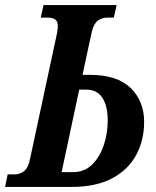

<svg xmlns="http://www.w3.org/2000/svg" viewBox="-57 -734 611 754"><path d="M-37 0 -27 -49H-2Q21 -49 37.5 -62Q54 -75 61 -110L167 -604Q170 -621 170 -631Q170 -651 159 -658Q148 -665 129 -665H103L114 -714H401L390 -665H368Q343 -665 327 -653Q311 -641 303 -607L267 -440H296Q403 -440 456 -388.5Q509 -337 509 -255Q509 -182 477 -124Q445 -66 382 -33Q319 0 225 0ZM185 -58H230Q274 -58 304 -87Q334 -116 350 -162.5Q366 -209 366 -261Q366 -318 345 -350Q324 -382 282 -382H254Z"/></svg>

Font: Noto Serif ExtraCondensed
Style: Bold Italic
Weight: 700
Width: 2
Italic angle: -12°
Designer: Monotype Design Team
Foundry: Monotype Imaging Inc.
Version: Version 2.013; ttfautohint (v1.8.4.7-5d5b)